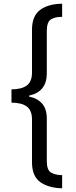

<svg xmlns="http://www.w3.org/2000/svg" viewBox="-20 -852 409 1038"><path d="M42 -369Q97 -369 125 -390Q153 -411 153 -460V-691Q153 -766 197 -798.5Q241 -831 316 -832V-761Q276 -761 254.5 -746.5Q233 -732 233 -685V-455Q233 -356 137 -335V-330Q184 -320 208.5 -291Q233 -262 233 -211V19Q233 66 254.5 80Q276 94 316 95V166Q241 164 197 132Q153 100 153 25V-206Q153 -255 125 -276Q97 -297 42 -297Z"/></svg>

Font: Noto Sans Gurmukhi UI SemiCondensed
Style: Regular
Weight: 400
Width: 4
Designer: Jelle Bosma - Monotype Design Team
Foundry: Monotype Imaging Inc.
Version: Version 2.004; ttfautohint (v1.8.4.7-5d5b)